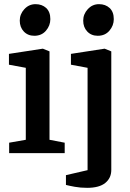

<svg xmlns="http://www.w3.org/2000/svg" viewBox="-20 -736 625 923"><path d="M24 0V-50L104 -64V-410L23 -425V-477L186 -502L218 -489V-64L291 -50V0ZM145 -564Q114 -564 94.5 -584.5Q75 -605 75 -637Q75 -668 97 -692Q119 -716 151 -716Q182 -716 202 -697.5Q222 -679 222 -644Q222 -613 201 -588.5Q180 -564 145 -564ZM399 167Q367 167 339.5 162Q312 157 297 153V106L401 82V-410L321 -425V-477L483 -502L515 -489V81Q515 120 486 143.5Q457 167 399 167ZM450 -564Q419 -564 399.5 -584.5Q380 -605 380 -637Q380 -668 402 -692Q424 -716 456 -716Q487 -716 507 -697.5Q527 -679 527 -644Q527 -613 506 -588.5Q485 -564 450 -564Z"/></svg>

Font: Faustina Light SemiBold
Style: Regular
Weight: 600
Version: Version 1.200